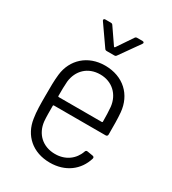

<svg xmlns="http://www.w3.org/2000/svg" viewBox="-173 -791 800 893"><g transform="rotate(30 226.5 -345.0)"><path d="M258 -580 333 -686C338 -692 335 -698 327 -698H299C294 -698 290 -697 287 -692L231 -609C230 -607 226 -607 225 -609L168 -692C165 -697 161 -698 156 -698H127C122 -698 119 -695 119 -692C119 -690 119 -688 121 -686L195 -580C198 -575 202 -574 207 -574H246C251 -574 255 -575 258 -580ZM237 -39C170 -39 125 -82 118 -145C116 -167 116 -196 116 -228C116 -231 118 -232 120 -232H398C404 -232 408 -236 408 -242C408 -290 408 -327 405 -360C397 -449 333 -512 234 -512C142 -512 77 -452 67 -367C63 -334 63 -297 63 -252C63 -207 63 -168 69 -132C81 -49 143 8 236 8C319 8 379 -38 400 -108C402 -114 399 -119 393 -120L363 -125C357 -126 353 -124 351 -118C335 -71 293 -39 237 -39ZM235 -465C300 -465 345 -421 352 -359C354 -337 355 -309 355 -281C355 -278 353 -277 351 -277H120C118 -277 116 -278 116 -281C116 -310 116 -337 118 -359C125 -421 169 -465 235 -465Z"/></g></svg>

Font: Barlow Semi Condensed Light
Style: Regular
Weight: 300
Width: 4
Designer: Jeremy Tribby
Foundry: Tribby Type
Version: Version 1.422;hotconv 1.0.109;makeotfexe 2.5.65596